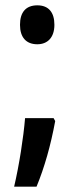

<svg xmlns="http://www.w3.org/2000/svg" viewBox="-20 -566 275 720"><path d="M55 -473C55 -426 78 -400 120 -400C158 -400 184 -425 184 -473C184 -520 162 -546 120 -546C77 -546 55 -520 55 -473ZM181 -123H74C68 -50 52 53 33 134H117C147 61 170 -20 187 -112Z"/></svg>

Font: Noto Sans Display Condensed Medium
Style: Regular
Weight: 500
Width: 3
Designer: Monotype Design Team
Foundry: Monotype Imaging Inc.
Version: Version 1.900